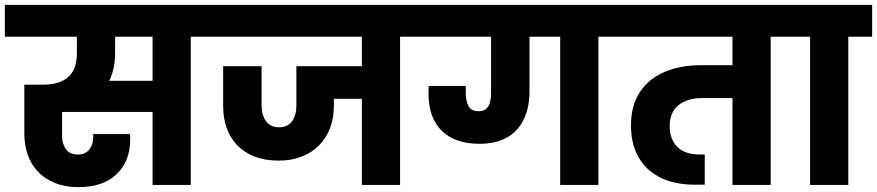

<svg xmlns="http://www.w3.org/2000/svg" viewBox="-37 -760 3604 789"><path d="M436 -543Q436 -477 412 -428H590V-609H436ZM-17 -740H845V-609H747V0H590V-300H218V-202Q218 -170 233.5 -147.5Q249 -125 283 -125Q314 -125 330 -145.5Q346 -166 346 -196V-209H497Q498 -202 498 -196.5Q498 -191 498 -187Q498 -97 442 -44Q386 9 286 9Q231 9 189 -8Q147 -25 119 -54.5Q91 -84 77 -124Q63 -164 63 -210V-412H137Q177 -412 204.5 -421.5Q232 -431 248.5 -448.5Q265 -466 272 -490Q279 -514 279 -543V-609H-17Z M811 -740H1705V-609H1607V0H1450V-354H1335V-324Q1335 -275 1319.5 -234Q1304 -193 1274.5 -163Q1245 -133 1203 -116.5Q1161 -100 1109 -100Q1052 -100 1009.5 -116.5Q967 -133 938 -163Q909 -193 894.5 -234Q880 -275 880 -324V-488H1038V-328Q1038 -286 1056.5 -261.5Q1075 -237 1110 -237Q1145 -237 1163 -261.5Q1181 -286 1181 -328V-488H1450V-609H811Z M2265 -609H2139V-383Q2139 -338 2127 -299Q2115 -260 2090.5 -231Q2066 -202 2027 -185.5Q1988 -169 1934 -169Q1834 -169 1779 -222Q1724 -275 1724 -375Q1724 -383 1724 -391Q1724 -399 1725 -407H1877V-376Q1877 -346 1888 -324.5Q1899 -303 1930 -303Q1946 -303 1956 -309.5Q1966 -316 1971.5 -326.5Q1977 -337 1979 -350.5Q1981 -364 1981 -377V-609H1671V-740H2520V-609H2422V0H2265Z M2486 -740H3228V-609H3130V0H2973V-357H2848Q2788 -357 2751.5 -328Q2715 -299 2715 -242Q2715 -188 2746 -156.5Q2777 -125 2840 -125H2859V-1H2816Q2762 -1 2715 -15Q2668 -29 2632.5 -59Q2597 -89 2576.5 -135Q2556 -181 2556 -245Q2556 -310 2578.5 -356.5Q2601 -403 2640 -433Q2679 -463 2730.5 -477.5Q2782 -492 2840 -492H2973V-609H2486Z M3292 -609H3194V-740H3547V-609H3449V0H3292Z"/></svg>

Font: SVN-Poppins
Style: Bold
Weight: 700
Designer: Ninad Kale (Devanagari), Jonny Pinhorn (Latin)
Foundry: Indian Type Foundry
Version: Version 3.200;PS 1.000;hotconv 16.6.54;makeotf.lib2.5.65590